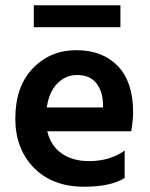

<svg xmlns="http://www.w3.org/2000/svg" viewBox="-20 -702 569 727"><path d="M436 -682V-599H108V-682ZM370 -295V-310Q368 -359 343.5 -388.5Q319 -418 272 -418Q229 -418 197.5 -386.5Q166 -355 157 -295ZM452 -132V-28Q399 5 299 5Q178 5 108 -67Q38 -139 38 -253Q38 -374 104 -443Q170 -512 269 -512Q368 -512 426 -452Q484 -392 484 -277Q484 -249 477 -205H159Q172 -150 213.5 -121Q255 -92 317 -92Q397 -92 452 -132Z"/></svg>

Font: Hind Semibold
Style: Regular
Weight: 600
Designer: Manushi Parikh, Satya Rajpurohit
Foundry: Indian Type Foundry
Version: Version 1.201;PS 1.0;hotconv 1.0.78;makeotf.lib2.5.61930; tt